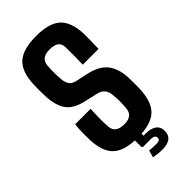

<svg xmlns="http://www.w3.org/2000/svg" viewBox="-296 -873 1092 1092"><g transform="rotate(-45 250.0 -326.5)"><path d="M251 9Q147 9 100 -33.5Q53 -76 49 -176Q48 -205 48.5 -236.5Q49 -268 53 -297H177Q175 -259 174.5 -222Q174 -185 177 -153Q181 -99 251 -99Q317 -99 322 -153Q325 -180 325 -208.5Q325 -237 322 -264Q318 -320 263 -332L180 -351Q105 -369 76.5 -414Q48 -459 46 -534Q45 -558 45 -580Q45 -602 46 -625Q50 -724 97.5 -766.5Q145 -809 251 -809Q355 -809 401.5 -766.5Q448 -724 452 -625Q452 -601 451.5 -568.5Q451 -536 450 -506H323Q324 -543 324.5 -578Q325 -613 324 -648Q322 -701 251 -701Q184 -701 178 -648Q173 -592 178 -534Q180 -508 191.5 -490.5Q203 -473 229 -467L303 -451Q384 -434 418.5 -387.5Q453 -341 455 -264Q456 -243 455.5 -220Q455 -197 455 -176Q450 -76 403 -33.5Q356 9 251 9ZM302 156Q284 156 266 154Q248 152 233 149L245 106Q265 109 302 109Q331 109 331 90Q331 79 323 73Q315 67 302 67H234L228 61V-11H282V24H302Q341 24 364 40.5Q387 57 387 90Q387 156 302 156Z"/></g></svg>

Font: Big Shoulders Text ExtraBold
Style: Regular
Weight: 800
Designer: Patric King
Foundry: XO Type Co
Version: Version 1.000; ttfautohint (v1.8.2)